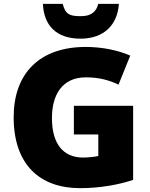

<svg xmlns="http://www.w3.org/2000/svg" viewBox="-20 -968 780 998"><path d="M598 -948H491C477 -896 442 -884 399 -884C344 -884 320 -892 306 -948H203C208 -836 272 -767 399 -767C520 -767 591 -839 598 -948ZM364 -418V-269H491V-157C474 -153 435 -149 412 -149C308 -149 250 -221 250 -354C250 -470 299 -566 427 -566C490 -566 545 -553 596 -528L657 -679C598 -705 515 -724 426 -724C182 -724 51 -583 51 -359C51 -109 190 10 396 10C500 10 598 -8 672 -33V-418Z"/></svg>

Font: Noto Sans Lao UI Blk
Style: Regular
Weight: 900
Designer: Monotype Design Team
Foundry: Monotype Imaging Inc.
Version: Version 2.000